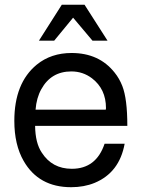

<svg xmlns="http://www.w3.org/2000/svg" viewBox="-20 -761 596 804"><path d="M513.2 -233.9H127Q127.9 -162.1 154.8 -122.1Q198.2 -54.2 280.8 -54.2Q382.8 -54.2 418 -159.2H502Q480 -38.1 376 4.9Q332 22.9 277.8 22.9Q142.1 22.9 79.1 -86.9Q40 -154.8 40 -254.9Q40 -413.1 133.8 -490.2Q193.8 -539.1 279.8 -539.1Q395 -539.1 460 -457Q480 -432.1 492.2 -400.9Q513.2 -347.2 513.2 -233.9ZM128.9 -301.8H422.9L423.8 -308.1Q423.8 -388.2 365.2 -433.1Q327.1 -461.9 278.8 -461.9Q193.8 -461.9 152.8 -387.2Q132.8 -351.1 128.9 -301.8ZM238.8 -741.2H334L430.2 -590.8H367.2L286.1 -687L207 -590.8H143.1Z"/></svg>

Font: SolaimanLipi
Style: Normal
Weight: 400
Designer: Solaiman Karim
Foundry: Al Mamun Sumon
Version: Version 2.000